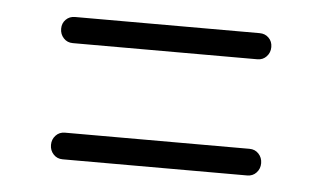

<svg xmlns="http://www.w3.org/2000/svg" viewBox="-32 -478 563 336"><g transform="rotate(5 250.0 -310.0)"><path d="M87.9 -388.7Q78.1 -388.7 71.8 -395.5Q65.4 -402.3 65.4 -412.1Q65.4 -421.9 71.8 -428.2Q78.1 -434.6 87.9 -434.6H412.1Q421.9 -434.6 428.2 -428.2Q434.6 -421.9 434.6 -412.1Q434.6 -402.3 428.2 -395.5Q421.9 -388.7 412.1 -388.7ZM87.9 -184.6Q78.1 -184.6 71.8 -191.4Q65.4 -198.2 65.4 -208Q65.4 -217.8 71.8 -224.6Q78.1 -231.4 87.9 -231.4H412.1Q421.9 -231.4 428.2 -224.6Q434.6 -217.8 434.6 -208Q434.6 -198.2 428.2 -191.4Q421.9 -184.6 412.1 -184.6Z"/></g></svg>

Font: Rounded Mgen+ 2m light
Style: Regular
Weight: 200
Designer: [Source Han Sans]
Ryoko NISHIZUKA  (kana & ideographs); Paul D. Hunt (Latin, Greek & Cyrillic); Wenlong ZHANG  (bopomofo
Version: Version 1.059.20150602